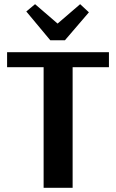

<svg xmlns="http://www.w3.org/2000/svg" viewBox="-20 -900 556 920"><path d="M221 -707 106 -845 148 -880 256 -787 364 -880 406 -841 291 -707ZM189 0V-578H14V-650H502V-578H328V0Z"/></svg>

Font: Arsenal
Style: Bold
Weight: 700
Designer: Andrij Shevchenko
Foundry: Stairsfor
Version: Version 2.001;PS 002.001;hotconv 1.0.88;makeotf.lib2.5.64775